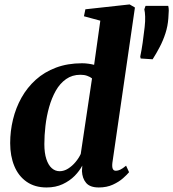

<svg xmlns="http://www.w3.org/2000/svg" viewBox="-20 -837 783 868"><path d="M488 -100.5Q486 -82.5 489.8 -73.8Q493.5 -65 504 -65Q513 -65 523.8 -70Q534.5 -75 550 -88L563.5 -58.5Q555 -48 536.5 -31.5Q518 -15 490.2 -2.2Q462.5 10.5 426.5 10.5Q387 10.5 369.5 -10Q352 -30.5 350.5 -63.5L352 -88.5Q340 -65 317.8 -42.2Q295.5 -19.5 263.5 -4.5Q231.5 10.5 190.5 10.5Q137.5 10.5 100.5 -15.2Q63.5 -41 44.8 -86.2Q26 -131.5 26 -190Q26 -244.5 38.8 -297Q51.5 -349.5 77.2 -395.5Q103 -441.5 141.8 -476.5Q180.5 -511.5 233 -531.2Q285.5 -551 351 -551Q365 -551 379.2 -549Q393.5 -547 405.5 -544L433.5 -743.5L359.5 -763.5L366 -795L566 -817L590 -803ZM396 -482.5Q387.5 -489.5 374.2 -494.2Q361 -499 343.5 -499Q306.5 -499 278.8 -479.5Q251 -460 232.2 -426.8Q213.5 -393.5 202 -352.5Q190.5 -311.5 185.5 -268.2Q180.5 -225 180.5 -185.5Q180.5 -145.5 189.5 -118Q198.5 -90.5 214 -76.8Q229.5 -63 249.5 -63Q269.5 -63 288 -74.8Q306.5 -86.5 321.5 -104.5Q336.5 -122.5 345 -141ZM670 -569 616 -572.5 614 -581Q620.5 -612 625 -644.2Q629.5 -676.5 634 -715Q637 -742 636.2 -762Q635.5 -782 632.5 -795L638 -810.5H740.5Q743 -801 743 -789.2Q743 -777.5 741 -754Q738.5 -719 728 -686.5Q717.5 -654 702.2 -624.8Q687 -595.5 670 -569Z"/></svg>

Font: Merriweather 60pt ExtraBold
Style: Italic
Weight: 800
Italic angle: -7.8°
Version: Version 2.101